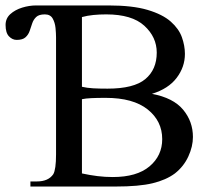

<svg xmlns="http://www.w3.org/2000/svg" viewBox="-35 -682 764 702"><path d="M169.9 -545.4Q169.9 -560.1 168 -579.8Q166 -599.6 157.5 -614.5Q148.9 -629.4 128.9 -629.4Q107.4 -629.4 97.4 -619.9Q87.4 -610.4 82.8 -596.7Q78.1 -583 73.5 -569.1Q68.8 -555.2 58.3 -545.7Q47.9 -536.1 25.9 -536.1Q10.3 -536.1 -2.2 -549.1Q-14.6 -562 -14.6 -590.8Q-14.6 -614.7 2.7 -630.4Q20 -646 45.9 -654.1Q71.8 -662.1 97.2 -662.1H361.8Q449.7 -662.1 504.6 -645.8Q559.6 -629.4 589.4 -603Q619.1 -576.7 630.1 -545.7Q641.1 -514.6 641.1 -484.9Q641.1 -437 610.8 -397.2Q580.6 -357.4 520.5 -338.9Q598.6 -324.2 634.5 -281Q670.4 -237.8 670.4 -181.2Q670.4 -146.5 653.6 -109.9Q636.7 -73.2 604.5 -47.9Q572.3 -23.9 522.9 -12Q473.6 0 387.7 0H76.2V-18.6H100.1Q141.6 -18.6 159.7 -44.9Q169.9 -62 169.9 -117.7ZM538.1 -489.7Q538.1 -546.4 492.7 -587.9Q447.3 -629.4 353.5 -629.4Q328.6 -629.4 306.4 -627.2Q284.2 -625 264.6 -619.6V-364.7Q283.2 -360.4 305.9 -359.1Q328.6 -357.9 357.9 -357.9Q454.6 -357.9 496.3 -392.8Q538.1 -427.7 538.1 -489.7ZM558.1 -173.3Q558.1 -239.3 505.1 -281.7Q452.1 -324.2 351.6 -324.2Q319.8 -324.2 299.1 -323.2Q278.3 -322.3 264.6 -319.3V-47.9Q293.9 -41.5 321.5 -38.1Q349.1 -34.7 377.4 -34.7Q465.3 -34.7 511.7 -73.7Q558.1 -112.8 558.1 -173.3Z"/></svg>

Font: BabelStone Roman
Style: Regular
Weight: 400
Designer: Walt Agee, Victor Gaultney, Peter Martin, Debbi Hosken, Becca Hirsbrunner (SIL); Andrew West (BabelStone)
Foundry: BabelStone
Version: Version 16.000